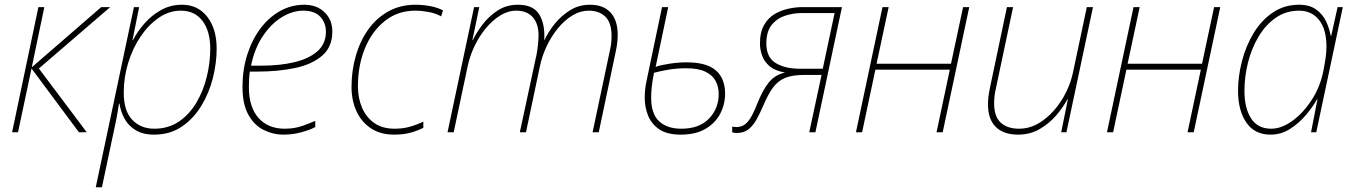

<svg xmlns="http://www.w3.org/2000/svg" viewBox="-20 -558 5713 810"><path d="M31 0 142 -528H167L114 -274L407 -528H445L144 -269L346 0H313L113 -269L56 0Z M384 232 545 -528H567L539 -389H541Q559 -424 589 -458.5Q619 -493 659 -515.5Q699 -538 748 -538Q815 -538 854.5 -487Q894 -436 894 -353Q894 -292 878 -228.5Q862 -165 829 -111Q796 -57 746.5 -23.5Q697 10 630 10Q583 10 552 -9Q521 -28 505 -58Q489 -88 484 -121H482Q477 -87 470 -51.5Q463 -16 456 15L410 232ZM631 -15Q690 -15 734.5 -45Q779 -75 808.5 -125Q838 -175 852.5 -234.5Q867 -294 867 -353Q867 -426 834.5 -469.5Q802 -513 743 -513Q694 -513 650.5 -483.5Q607 -454 573.5 -404.5Q540 -355 521 -293.5Q502 -232 502 -167Q502 -90 538 -52.5Q574 -15 631 -15Z M1176 10Q1132 10 1092 -10Q1052 -30 1027.5 -74.5Q1003 -119 1003 -191Q1003 -264 1023 -327Q1043 -390 1078.5 -437.5Q1114 -485 1161.5 -511.5Q1209 -538 1264 -538Q1316 -538 1349 -506.5Q1382 -475 1382 -425Q1382 -360 1339 -323Q1296 -286 1224.5 -271Q1153 -256 1066 -256H1034Q1032 -244 1031 -226.5Q1030 -209 1030 -191Q1030 -106 1070.5 -60.5Q1111 -15 1181 -15Q1222 -15 1254.5 -26.5Q1287 -38 1310 -48V-22Q1288 -10 1251.5 0Q1215 10 1176 10ZM1039 -281H1083Q1162 -281 1223.5 -296Q1285 -311 1320 -342.5Q1355 -374 1355 -424Q1355 -462 1331 -487.5Q1307 -513 1260 -513Q1214 -513 1169 -485.5Q1124 -458 1089 -406Q1054 -354 1039 -281Z M1643 10Q1585 10 1545 -16.5Q1505 -43 1484 -88.5Q1463 -134 1463 -191Q1463 -260 1481 -322.5Q1499 -385 1533.5 -433.5Q1568 -482 1618.5 -510Q1669 -538 1733 -538Q1765 -538 1796 -532Q1827 -526 1849 -514L1841 -489Q1818 -502 1788 -507.5Q1758 -513 1732 -513Q1658 -513 1603.5 -469.5Q1549 -426 1519.5 -354Q1490 -282 1490 -194Q1490 -144 1507.5 -103.5Q1525 -63 1559 -39Q1593 -15 1645 -15Q1679 -15 1708 -23Q1737 -31 1766 -45V-19Q1743 -7 1713 1.5Q1683 10 1643 10Z M1868 0 1980 -528H2002L1973 -389H1975Q1990 -421 2016.5 -455.5Q2043 -490 2080 -514Q2117 -538 2165 -538Q2230 -538 2255 -497Q2280 -456 2276 -389H2277Q2292 -422 2319.5 -456.5Q2347 -491 2384.5 -514.5Q2422 -538 2469 -538Q2525 -538 2555.5 -505.5Q2586 -473 2586 -410Q2586 -380 2578 -342L2506 0H2480L2553 -345Q2557 -362 2558.5 -377Q2560 -392 2560 -406Q2560 -462 2534 -487.5Q2508 -513 2464 -513Q2428 -513 2395 -493Q2362 -473 2334 -439Q2306 -405 2286 -362.5Q2266 -320 2257 -275L2199 0H2173L2244 -330Q2248 -352 2250 -374Q2252 -396 2252 -409Q2252 -458 2227.5 -485.5Q2203 -513 2158 -513Q2123 -513 2090 -492.5Q2057 -472 2029 -438Q2001 -404 1981 -361.5Q1961 -319 1952 -274L1894 0Z M2852 10Q2795 10 2762 -12Q2729 -34 2714.5 -69.5Q2700 -105 2700 -145Q2700 -180 2706.5 -211Q2713 -242 2720 -276L2773 -528H2799L2746 -276Q2769 -284 2806 -289.5Q2843 -295 2877 -295Q2961 -295 3000 -261Q3039 -227 3039 -163Q3039 -118 3018.5 -78.5Q2998 -39 2956.5 -14.5Q2915 10 2852 10ZM2854 -15Q2930 -15 2971 -57.5Q3012 -100 3012 -161Q3012 -191 2999.5 -215.5Q2987 -240 2957 -255Q2927 -270 2874 -270Q2835 -270 2800 -264Q2765 -258 2739 -251Q2727 -190 2727 -147Q2727 -77 2761 -46Q2795 -15 2854 -15Z M3088 3Q3076 3 3069 0V-24Q3077 -22 3087 -22Q3102 -22 3116 -29Q3130 -36 3144 -57Q3158 -78 3174 -119Q3196 -175 3222 -208.5Q3248 -242 3292 -252Q3250 -259 3227 -278.5Q3204 -298 3195 -324Q3186 -350 3186 -374Q3186 -422 3203.5 -452.5Q3221 -483 3248.5 -499Q3276 -515 3307 -521.5Q3338 -528 3364 -528H3532L3420 0H3394L3446 -242H3375Q3323 -242 3292.5 -229.5Q3262 -217 3241 -188.5Q3220 -160 3199 -110Q3186 -80 3172 -54.5Q3158 -29 3138.5 -13Q3119 3 3088 3ZM3354 -268H3451L3501 -503H3363Q3329 -503 3294.5 -492.5Q3260 -482 3236.5 -454Q3213 -426 3213 -375Q3213 -316 3252.5 -292Q3292 -268 3354 -268Z M3591 0 3703 -528H3729L3678 -289H3992L4043 -528H4069L3957 0H3931L3987 -264H3673L3617 0Z M4275 10Q4214 10 4181 -22.5Q4148 -55 4148 -118Q4148 -148 4156 -186L4228 -528H4254L4181 -183Q4177 -166 4175.5 -151Q4174 -136 4174 -122Q4174 -66 4202 -40.5Q4230 -15 4279 -15Q4332 -15 4379 -49Q4426 -83 4460 -137.5Q4494 -192 4507 -254L4565 -528H4591L4479 0H4457L4485 -139H4483Q4467 -108 4437.5 -73Q4408 -38 4367 -14Q4326 10 4275 10Z M4650 0 4762 -528H4788L4737 -289H5051L5102 -528H5128L5016 0H4990L5046 -264H4732L4676 0Z M5340 10Q5273 10 5238 -41Q5203 -92 5203 -175Q5203 -236 5219.5 -300Q5236 -364 5268.5 -418Q5301 -472 5349.5 -505Q5398 -538 5461 -538Q5505 -538 5533 -517.5Q5561 -497 5575 -466.5Q5589 -436 5594 -407H5596L5623 -528H5645L5533 0H5511L5538 -139H5536Q5519 -108 5490 -73.5Q5461 -39 5423 -14.5Q5385 10 5340 10ZM5343 -15Q5386 -15 5432 -48Q5478 -81 5514.5 -137.5Q5551 -194 5564 -264Q5570 -296 5573 -318.5Q5576 -341 5576 -361Q5576 -434 5545 -473.5Q5514 -513 5460 -513Q5405 -513 5362 -483Q5319 -453 5289.5 -403.5Q5260 -354 5245 -294Q5230 -234 5230 -175Q5230 -102 5258 -58.5Q5286 -15 5343 -15Z"/></svg>

Font: Noto Sans Disp Thin
Style: Italic
Weight: 100
Italic angle: -12°
Designer: Monotype Design Team
Foundry: Monotype Imaging Inc.
Version: Version 2.000;GOOG;noto-source:20170915:90ef993387c0